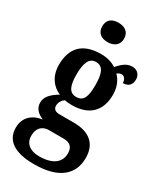

<svg xmlns="http://www.w3.org/2000/svg" viewBox="-245 -848 979 1167"><g transform="rotate(30 244.5 -265.0)"><path d="M223 -630C265 -630 300 -651 300 -698C300 -746 265 -766 223 -766C179 -766 147 -746 147 -698C147 -651 179 -630 223 -630ZM206 236C379 236 461 163 461 46C461 -45 408 -104 291 -104H191C163 -104 145 -114 145 -140C145 -165 161 -186 176 -195C187 -191 213 -190 226 -190C354 -190 412 -263 412 -368C412 -428 391 -465 365 -492C374 -498 383 -504 397 -504C412 -504 428 -489 428 -461C472 -461 487 -488 487 -520C487 -550 467 -577 429 -577C385 -577 357 -545 333 -519C305 -537 271 -548 226 -548C96 -548 36 -480 36 -363C36 -285 77 -231 132 -209C85 -181 52 -151 52 -108C52 -62 86 -39 118 -26C49 -17 0 26 0 98C0 187 68 236 206 236ZM224 -246C173 -246 158 -291 158 -364C158 -441 173 -491 224 -491C276 -491 290 -443 290 -365C290 -290 277 -246 224 -246ZM208 179C145 179 106 147 106 95C106 29 148 11 182 11H284C330 11 353 32 353 76C353 137 308 179 208 179Z"/></g></svg>

Font: Noto Serif Ethiopic Condensed
Style: Bold
Weight: 700
Width: 3
Designer: Monotype Design Team
Foundry: Monotype Imaging Inc.
Version: Version 2.102